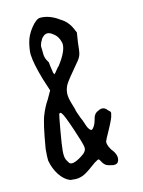

<svg xmlns="http://www.w3.org/2000/svg" viewBox="-80 -715 604 809"><g transform="rotate(-10 222.0 -311.0)"><path d="M147.5 -658.2Q188.5 -662.1 232.4 -634.8Q263.7 -620.1 282.2 -585L290 -570.3L287.1 -528.3Q287.1 -490.2 283.7 -475.6Q280.3 -460.9 264.6 -440.4Q221.7 -379.9 213.4 -362.8Q205.1 -345.7 205.1 -325.2Q205.1 -308.6 214.8 -283.2L226.6 -252.9Q226.6 -247.1 242.2 -214.8Q248 -206.1 259.8 -177.7Q263.7 -168 270 -161.1Q276.4 -154.3 280.3 -155.3Q293.9 -164.1 299.8 -195.3Q302.7 -221.7 322.3 -230.5Q344.7 -245.1 362.3 -224.6Q372.1 -217.8 373 -214.8Q374 -211.9 372.1 -203.1Q372.1 -191.4 351.6 -144.5Q332 -100.6 332 -97.7Q329.1 -84 346.7 -59.6Q374 -32.2 367.2 -7.8Q363.3 6.8 344.7 6.8Q323.2 4.9 313.5 0Q303.7 -4.9 294.9 -19.5Q290 -27.3 287.1 -27.8Q284.2 -28.3 269.5 -17.6Q232.4 15.6 215.8 25.4Q199.2 35.2 179.7 37.1H155.3Q128.9 29.3 107.9 2.9Q86.9 -23.4 77.1 -59.6Q75.2 -72.3 75.2 -110.4Q84 -220.7 94.7 -252.9Q104.5 -286.1 120.1 -313.5L136.7 -349.6L115.2 -400.4Q86.9 -472.7 82 -512.7Q80.1 -532.2 85 -563.5Q89.8 -594.7 110.4 -625.5Q130.9 -656.2 147.5 -658.2ZM190.4 -580.1Q165 -597.7 147.5 -578.1Q140.6 -571.3 135.3 -556.6Q129.9 -542 131.8 -533.2Q131.8 -531.2 133.3 -521Q134.8 -510.7 134.8 -504.9Q136.7 -489.3 144.5 -477.5Q145.5 -475.6 148.9 -471.2Q152.3 -466.8 152.3 -464.8Q152.3 -460 162.1 -419.9L167 -413.1L171.9 -419.9Q172.9 -420.9 179.2 -430.7Q185.5 -440.4 190.4 -445.3Q229.5 -506.8 221.7 -538.1Q212.9 -567.4 190.4 -580.1ZM169.9 -243.2Q162.1 -253.9 157.2 -245.1Q155.3 -236.3 149.9 -175.3Q144.5 -114.3 144.5 -89.8Q144.5 -64.5 150.4 -52.7Q151.4 -50.8 153.8 -46.9Q156.2 -43 159.2 -39.6Q162.1 -36.1 162.1 -35.2Q175.8 -21.5 216.8 -52.7Q242.2 -71.3 237.3 -89.8Q235.4 -103.5 207 -168.5Q178.7 -233.4 169.9 -243.2Z"/></g></svg>

Font: JasonHandwriting1
Style: Regular
Weight: 400
Version: Version 1.48.20